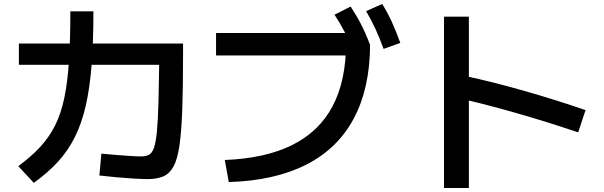

<svg xmlns="http://www.w3.org/2000/svg" viewBox="-20 -875 3040 966"><path d="M724 26Q695 26 653.5 23.5Q612 21 567.5 17Q523 13 480 8L490 -102Q519 -99 557 -96Q595 -93 631.5 -90.5Q668 -88 689 -88Q713 -88 729 -96Q745 -104 754.5 -131Q764 -158 769.5 -214.5Q775 -271 777.5 -367Q780 -463 782 -611L843 -549H75V-656H901V-599Q901 -436 897 -324.5Q893 -213 883 -143.5Q873 -74 853 -37.5Q833 -1 801.5 12.5Q770 26 724 26ZM72 -39Q136 -86 181.5 -135Q227 -184 257 -243.5Q287 -303 303.5 -382Q320 -461 327 -568Q334 -675 334 -818H450Q450 -667 441 -550Q432 -433 411.5 -343.5Q391 -254 356.5 -185Q322 -116 271 -60.5Q220 -5 150 45Z M1111 -70Q1315 -78 1450.5 -145.5Q1586 -213 1653.5 -341Q1721 -469 1721 -658L1780 -596H1067V-709H1809L1842 -649Q1841 -431 1760 -279Q1679 -127 1520.5 -46.5Q1362 34 1131 41ZM1758 -614Q1736 -671 1713.5 -715Q1691 -759 1663 -801L1744 -842Q1774 -797 1797.5 -751Q1821 -705 1842 -649ZM1910 -629Q1889 -686 1868.5 -730.5Q1848 -775 1822 -819L1903 -855Q1931 -810 1952.5 -762.5Q1974 -715 1994 -659Z M2889 -209Q2732 -262 2578.5 -306Q2425 -350 2288 -381L2319 -493Q2463 -462 2620.5 -417Q2778 -372 2926 -321ZM2214 71V-791H2339V71Z"/></svg>

Font: M PLUS 1 Code SemiBold
Style: Regular
Weight: 600
Designer: Coji Morishita
Foundry: UNDERFOREST DESIGN
Version: Version 1.005